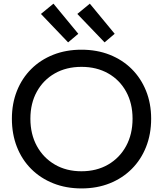

<svg xmlns="http://www.w3.org/2000/svg" viewBox="-20 -1042 912 1074"><path d="M436 12Q349.5 12 278 -16.5Q206.5 -45 154.5 -97Q102.5 -149 74.5 -220.5Q46.5 -292 46.5 -378Q46.5 -463 74.8 -533.8Q103 -604.5 154.8 -656Q206.5 -707.5 278 -735.8Q349.5 -764 435.5 -764Q522 -764 593.5 -735.8Q665 -707.5 716.8 -656Q768.5 -604.5 797 -533.8Q825.5 -463 825.5 -378Q825.5 -292 797.2 -220.5Q769 -149 717 -97Q665 -45 593.8 -16.5Q522.5 12 436 12ZM435.5 -84Q520.5 -84 585 -121.5Q649.5 -159 685.5 -225.2Q721.5 -291.5 721.5 -378Q721.5 -464 685.5 -529.5Q649.5 -595 585 -631.5Q520.5 -668 436 -668Q351 -668 286.8 -631.5Q222.5 -595 186.2 -529.5Q150 -464 150 -378Q150 -291.5 186.2 -225.2Q222.5 -159 286.8 -121.5Q351 -84 435.5 -84ZM482.5 -1021.5 412.5 -964 565 -805 621.5 -853ZM279 -1021.5 209 -964 361 -805 418 -853Z"/></svg>

Font: Hepta Slab ExtraLight Medium
Style: Regular
Weight: 500
Version: Version 1.100